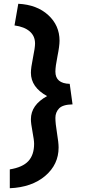

<svg xmlns="http://www.w3.org/2000/svg" viewBox="-20 -754 540 1019"><path d="M144 -368Q144 -394 155 -447.5Q166 -501 166 -523Q166 -563 137.5 -587.5Q109 -612 57 -619L77 -734Q176 -729 236 -674Q296 -619 296 -538Q296 -510 285 -455.5Q274 -401 274 -374Q274 -311 350 -309L365 -200Q313 -199 293.5 -178.5Q274 -158 274 -128.5Q274 -99 282.5 -48Q291 3 291 29Q291 119 220 179.5Q149 240 32 245V145Q100 134 130.5 101Q161 68 161 9Q161 -10 152.5 -54.5Q144 -99 144 -121Q144 -197 230 -244Q144 -291 144 -368Z"/></svg>

Font: Boogaloo
Style: Regular
Weight: 400
Designer: John Vargas Beltran
Foundry: John Vargas Beltran
Version: Version 1.002